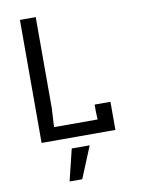

<svg xmlns="http://www.w3.org/2000/svg" viewBox="-100 -768 800 1076"><g transform="rotate(-10 300.0 -230.0)"><path d="M90 -700H180V-180L174 -75H422L420 -120V-160H510V0H90ZM251 60H353L279 240H207Z"/></g></svg>

Font: Sligoil Micro
Style: Regular
Weight: 400
Designer: Ariel Martín Pérez
Foundry: Igor Stepanchenko
Version: Version 1.001